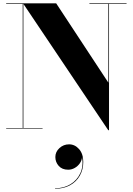

<svg xmlns="http://www.w3.org/2000/svg" viewBox="-20 -770 794 1150"><path d="M311.5 170.5Q311.5 139.7 335.9 117.1Q360.3 94.5 393.9 94.5Q428.3 94.5 453.5 122.9Q478.7 151.3 478.7 200.1Q478.7 245.7 458.1 282.1Q437.5 318.5 399.5 339.5Q361.5 360.5 309.9 360.5V357.7Q362.3 357.7 402.1 333.5Q441.9 309.3 461.3 266.9Q480.7 224.5 471.5 169.7Q470.3 190.5 458.3 207.9Q446.3 225.3 427.7 235.9Q409.1 246.5 388.3 246.5Q351.9 246.5 331.7 223.7Q311.5 200.9 311.5 170.5ZM17 -3.5H116V-746.5H17V-750H316.5L629 -275V-746.5H515.5V-750H738V-746.5H633V10H628.5L120 -747V-3.5H235V0H17Z"/></svg>

Font: Bodoni* 48
Style: Bold
Weight: 700
Version: Version 2.2